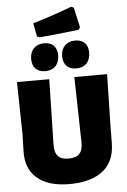

<svg xmlns="http://www.w3.org/2000/svg" viewBox="-68 -1131 789 1191"><g transform="rotate(-5 326.5 -535.5)"><path d="M52 -319 49 -216C47 -143 69 -86 116 -47C162 -8 229 12 316 12C468 12 597 -46 599 -216L600 -319L607 -647H403L412 -243C413 -209 406 -184 392 -169C378 -154 355 -146 324 -146C293 -146 271 -154 258 -169C244 -184 237 -209 238 -243L247 -647H46ZM178 -1001 194 -918 210 -911C271 -916 353 -924 456 -937L465 -952L437 -1076L421 -1083C346 -1054 265 -1027 178 -1001ZM339 -782C339 -729 368 -699 421 -699C477 -699 508 -736 508 -790C508 -841 480 -872 428 -872C373 -872 339 -837 339 -782ZM146 -782C146 -729 175 -699 228 -699C284 -699 315 -736 315 -790C315 -841 287 -872 235 -872C180 -872 146 -837 146 -782Z"/></g></svg>

Font: Luna Sans Black
Style: Regular
Weight: 900
Designer: Juan Pablo del Peral
Foundry: Huerta Tipografica
Version: Version 2.001; ttfautohint (v1.5)